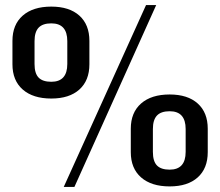

<svg xmlns="http://www.w3.org/2000/svg" viewBox="-20 -728 867 756"><path d="M182 -340Q110 -340 69.5 -375.5Q29 -411 29 -475V-567Q29 -631 69.5 -666.5Q110 -702 182 -702Q253 -702 292.5 -666.5Q332 -631 332 -567V-475Q332 -411 292.5 -375.5Q253 -340 182 -340ZM182 -406Q245 -406 245 -476V-566Q245 -636 182 -636Q148 -636 132 -619Q116 -602 116 -566V-476Q116 -439 132 -422.5Q148 -406 182 -406ZM555 -708H595L273 8H231ZM648 6Q576 6 535.5 -29.5Q495 -65 495 -129V-221Q495 -285 535.5 -320.5Q576 -356 648 -356Q719 -356 758.5 -320.5Q798 -285 798 -221V-129Q798 -65 758.5 -29.5Q719 6 648 6ZM648 -60Q711 -60 711 -130V-220Q711 -290 648 -290Q614 -290 598 -273Q582 -256 582 -220V-130Q582 -93 598 -76.5Q614 -60 648 -60Z"/></svg>

Font: Pathway Extreme Medium
Style: Regular
Weight: 500
Designer: Eduardo Rodriguez Tunni
Foundry: Eduardo Rodriguez Tunni
Version: Version 1.001;gftools[0.9.26]